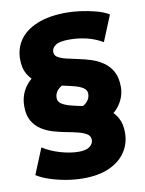

<svg xmlns="http://www.w3.org/2000/svg" viewBox="-90 -772 715 945"><g transform="rotate(-10 267.5 -300.0)"><path d="M383 -146 287 -233Q314 -241 329.5 -258Q345 -275 345 -297Q345 -316 328.5 -327Q312 -338 285 -345Q258 -352 226.5 -358.5Q195 -365 162.5 -375Q130 -385 103.5 -402.5Q77 -420 60.5 -449Q44 -478 44 -522Q44 -576 73 -618Q102 -660 161.5 -684.5Q221 -709 310 -709Q339 -709 377.5 -704Q416 -699 454 -689Q492 -679 518 -663L465 -534Q425 -557 383.5 -566.5Q342 -576 300 -576Q251 -576 231 -563Q211 -550 211 -529Q211 -512 226.5 -502.5Q242 -493 269 -486.5Q296 -480 328 -473.5Q360 -467 392 -456.5Q424 -446 450.5 -427Q477 -408 493 -378.5Q509 -349 509 -303Q509 -253 477.5 -210Q446 -167 383 -146ZM250 109Q208 109 164.5 101.5Q121 94 83 81.5Q45 69 19 52L72 -77Q109 -53 158.5 -38.5Q208 -24 250 -24Q287 -24 305 -37.5Q323 -51 323 -71Q323 -90 306.5 -100.5Q290 -111 264 -117.5Q238 -124 205.5 -130Q173 -136 141 -145.5Q109 -155 83 -172Q57 -189 40.5 -217.5Q24 -246 24 -290Q24 -347 56 -390Q88 -433 149 -455L245 -367Q219 -360 203.5 -343Q188 -326 188 -304Q188 -285 204.5 -274Q221 -263 247.5 -256Q274 -249 306.5 -242.5Q339 -236 371.5 -226Q404 -216 430.5 -198.5Q457 -181 473.5 -151.5Q490 -122 490 -77Q490 -25 462.5 17.5Q435 60 381.5 84.5Q328 109 250 109Z"/></g></svg>

Font: MOST Montserrat ExtraBold
Style: Regular
Weight: 800
Designer: Julieta Ulanovsky
Foundry: Julieta Ulanovsky
Version: Version 8.000;March 11, 2024;FontCreator 15.0.0.2926 64-bit